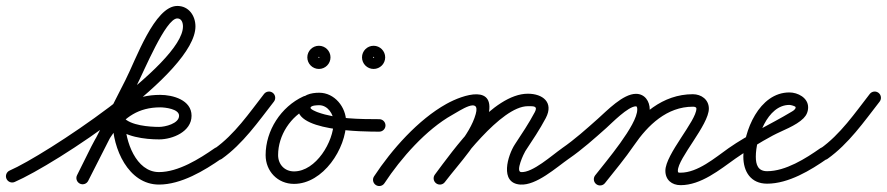

<svg xmlns="http://www.w3.org/2000/svg" viewBox="-34 -593 2984 646"><path d="M-12.3 8.3C-7.7 19 4.7 23.9 15.3 19.3C150.7 -39.3 623.6 -347.2 623.6 -504C623.6 -540.1 601.2 -573 562.5 -573C485.9 -573 422.9 -391.7 388.5 -324.6C388.5 -324.6 388.5 -324.6 388.5 -324.5C388.5 -324.5 388.5 -324.5 388.5 -324.5C334.1 -217.5 279.7 -110.5 225.3 -3.5C220 6.8 224.1 19.5 234.5 24.7C244.8 30 257.5 25.9 262.7 15.5C317.1 -91.5 371.5 -198.5 425.9 -305.5C425.9 -305.5 425.9 -305.5 425.9 -305.5C425.9 -305.4 425.9 -305.4 425.9 -305.4C450.8 -354 523.5 -531 562.5 -531C577.1 -531 581.6 -516.3 581.6 -504C581.6 -376.3 114.3 -69.3 -1.3 -19.3C-12 -14.7 -16.9 -2.3 -12.3 8.3ZM262.7 15.6C319.7 -94.9 358.6 -231.8 505 -231.8C520.8 -231.8 568.5 -226.7 568.5 -203.6C568.5 -177 521.1 -166 501.3 -166C468.7 -166 404.9 -170.8 382 -197.6C376 -204.6 366.8 -205.8 359 -202.9C351.3 -200.1 345 -193.2 345 -184C345 -94.8 396.9 28 501 28C575.3 28 653.5 -18.8 712 -59.8C721.5 -66.5 723.9 -79.5 717.2 -89C710.5 -98.5 697.5 -100.9 688 -94.2C637.2 -58.7 565.8 -14 501 -14C422.8 -14 387 -119.7 387 -184C387 -193.2 374.8 -193.2 364.1 -189.3C353.3 -185.3 344.1 -177.4 350 -170.4C382.5 -132.3 454.4 -124 501.3 -124C546.6 -124 610.5 -150 610.5 -203.6C610.5 -256.6 547.8 -273.8 505 -273.8C336.4 -273.8 291 -130.8 225.3 -3.6C220 6.7 224.1 19.3 234.4 24.7C244.7 30 257.3 25.9 262.7 15.6Z M712.2 -58.5C783.4 -109.2 834.5 -182.9 887.6 -251.1C894.7 -260.3 893 -273.5 883.9 -280.6C874.7 -287.7 861.5 -286 854.4 -276.9C804 -212.1 755.5 -140.8 687.8 -92.8C678.4 -86.1 676.2 -73 682.9 -63.5C689.6 -54 702.7 -51.8 712.2 -58.5Z M986.5 -268.5C911.5 -233.8 859.7 -153.9 859.7 -71.2C859.7 -16.8 900.3 25.7 955.2 25.7C1053.3 25.7 1130.6 -93.2 1130.6 -182.5C1130.6 -232.4 1091.9 -281 1040 -281C1012.7 -281 981.3 -274 971.2 -244.9C971.2 -244.9 971.2 -245 971.2 -245C971.2 -245 971.2 -245.1 971.2 -245.1C937.2 -149.9 1194.5 -150.1 1242 -150C1253.6 -150 1263 -159.4 1263 -171C1263 -182.6 1253.6 -192 1242 -192C1176.1 -192.1 1097.2 -192.7 1034.7 -215.4C1031.4 -216.6 1008.8 -225.5 1010.8 -230.9C1010.8 -230.9 1010.8 -231 1010.8 -231C1010.8 -231 1010.8 -231.1 1010.8 -231.1C1013.5 -238.7 1033.6 -239 1040 -239C1068.4 -239 1088.6 -209.2 1088.6 -182.5C1088.6 -116.8 1029.3 -16.3 955.2 -16.3C923.5 -16.3 901.7 -39.9 901.7 -71.2C901.7 -137.6 944 -202.5 1004.2 -230.4C1014.7 -235.3 1019.3 -247.8 1014.4 -258.3C1009.5 -268.8 997.1 -273.4 986.5 -268.5Z M1220 -400C1220 -398.6 1224.4 -403 1223 -403C1221.6 -403 1226 -398.6 1226 -400C1226 -401.4 1221.6 -397 1223 -397C1224.4 -397 1220 -401.4 1220 -400ZM1184 -400C1184 -378.5 1201.5 -361 1223 -361C1244.5 -361 1262 -378.5 1262 -400C1262 -421.5 1244.5 -439 1223 -439C1201.5 -439 1184 -421.5 1184 -400ZM1036 -400C1036 -398.6 1040.4 -403 1039 -403C1037.6 -403 1042 -398.6 1042 -400C1042 -401.4 1037.6 -397 1039 -397C1040.4 -397 1036 -401.4 1036 -400ZM1000 -400C1000 -378.5 1017.5 -361 1039 -361C1060.5 -361 1078 -378.5 1078 -400C1078 -421.5 1060.5 -439 1039 -439C1017.5 -439 1000 -421.5 1000 -400Z M1259.5 23.5C1315.1 -60.9 1399.7 -157.3 1488.2 -206.7C1513.4 -220.7 1583 -268.9 1566.7 -209.6C1547.1 -138.1 1474.9 -65.7 1429.3 -5.7C1422.3 3.5 1424.1 16.7 1433.3 23.7C1442.5 30.7 1455.7 28.9 1462.7 19.7C1512 -45 1585.9 -120.5 1607.3 -198.4C1638.8 -313.2 1524.2 -274.8 1467.8 -243.3C1373.2 -190.6 1283.8 -89.8 1224.5 0.5C1218.1 10.1 1220.8 23.2 1230.5 29.5C1240.1 35.9 1253.2 33.2 1259.5 23.5ZM1462.8 19.6C1509.5 -42.8 1651.2 -235.7 1742 -235.7C1761.8 -235.7 1776.3 -236.8 1765.4 -215.7C1765.4 -215.7 1765.4 -215.7 1765.4 -215.8C1765.4 -215.8 1765.4 -215.8 1765.4 -215.8C1745.5 -178.1 1721.9 -143.1 1698.5 -107.5C1674.6 -71.3 1645.3 23.2 1716.6 28C1770.6 31.6 1837.1 -29 1881 -59.8C1890.5 -66.5 1892.9 -79.5 1886.2 -89C1879.5 -98.5 1866.5 -100.9 1857 -94.2C1822.8 -70.3 1758 -11.4 1719.4 -14C1699.3 -15.3 1728.8 -77.3 1733.5 -84.5C1757.7 -121.1 1781.9 -157.2 1802.6 -196.2C1802.6 -196.2 1802.6 -196.2 1802.6 -196.2C1802.6 -196.3 1802.6 -196.3 1802.6 -196.3C1829.8 -248.5 1792.1 -277.7 1742 -277.7C1624.3 -277.7 1489.9 -86.8 1429.2 -5.6C1422.2 3.7 1424.1 16.9 1433.4 23.8C1442.7 30.8 1455.9 28.9 1462.8 19.6Z M1851.7 -65C1858.3 -55.5 1871.4 -53.1 1881 -59.7C1925.4 -90.5 1965.7 -126.6 2006 -162.4C2024.7 -179.2 2079.3 -235.3 2105.7 -235.3C2110.1 -235.3 2110.1 -227.4 2110.1 -224.4C2110.1 -172.6 2003.9 -48.5 1968.4 -2.9C1961.3 6.3 1963 19.5 1972.1 26.6C1981.3 33.7 1994.5 32 2001.6 22.9C2045 -33 2152.1 -156.1 2152.1 -224.4C2152.1 -252 2135.8 -277.3 2105.7 -277.3C2062.1 -277.3 2008.5 -220.9 1978 -193.8C1939 -159.1 1900 -124 1857 -94.3C1847.5 -87.7 1845.1 -74.6 1851.7 -65ZM2001.4 23.1C2034.7 -18.7 2069.1 -60 2099.3 -104.1C2145.8 -172 2209.9 -234 2297.2 -234C2301.8 -234 2309.1 -233.4 2309.1 -227.5C2309.1 -186.5 2204.7 -73.8 2204.7 -18.6C2204.7 12.1 2226.1 30 2256 30C2324.6 30 2387.5 -21.8 2441.1 -59.9C2450.6 -66.6 2452.8 -79.7 2446.1 -89.1C2439.4 -98.6 2426.3 -100.8 2416.9 -94.1C2371.5 -62 2313.5 -12 2256 -12C2248.6 -12 2246.7 -11.6 2246.7 -18.6C2246.7 -60.7 2351 -172.8 2351 -227.5C2351 -257.9 2325.7 -276 2297.2 -276C2195.2 -276 2119.3 -207.8 2064.7 -127.9C2035.1 -84.6 2001.3 -44.1 1968.6 -3.1C1961.4 6 1962.8 19.2 1971.9 26.4C1981 33.6 1994.2 32.2 2001.4 23.1Z M2441 -59.8C2481.2 -87.8 2522.7 -113.7 2565.9 -136.9C2597.7 -153.9 2644.1 -169.5 2669.6 -195.2C2679.6 -205.2 2685 -217.7 2685 -232C2685 -264.1 2650.3 -282 2622 -282C2520.7 -282 2467 -151.9 2467 -66C2467 -15.5 2492.1 25 2547 25C2618.9 25 2693.5 -20 2750.1 -59.8C2759.6 -66.5 2761.8 -79.6 2755.2 -89.1C2748.5 -98.6 2735.4 -100.8 2725.9 -94.2C2677.2 -59.9 2609.3 -17 2547 -17C2516.2 -17 2509 -38.9 2509 -66C2509 -126.8 2547 -240 2622 -240C2626.3 -240 2643 -236 2643 -232C2643 -224.4 2633.6 -219.6 2628.1 -216.3C2557.7 -174 2485.3 -141.9 2417 -94.2C2407.5 -87.6 2405.1 -74.5 2411.8 -65C2418.4 -55.5 2431.5 -53.1 2441 -59.8Z M2750.2 -58.5C2821.4 -109.2 2872.5 -182.9 2925.6 -251.1C2932.7 -260.3 2931 -273.5 2921.9 -280.6C2912.7 -287.7 2899.5 -286 2892.4 -276.9C2842 -212.1 2793.5 -140.8 2725.8 -92.8C2716.4 -86.1 2714.2 -73 2720.9 -63.5C2727.6 -54 2740.7 -51.8 2750.2 -58.5Z"/></svg>

Font: FRB American Cursive Guidelines Arrows Medium
Style: Italic
Weight: 500
Italic angle: -25°
Version: Version 2.0;Modular Font Editor K font №1